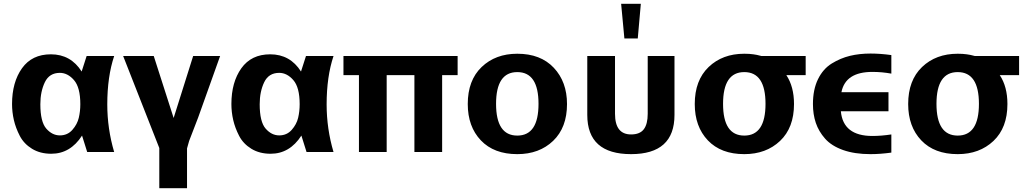

<svg xmlns="http://www.w3.org/2000/svg" viewBox="-20 -795 5349 1004"><path d="M43 -251Q43 -365 95 -438Q147 -511 246 -511Q350 -511 407 -421L433 -502H577Q541 -394 541 -249Q541 -122 577 0H436L409 -86Q348 9 248 9Q190 9 147.5 -17Q105 -43 83.5 -84.5Q62 -126 52.5 -167.5Q43 -209 43 -251ZM400 -250Q400 -338 367 -376Q334 -414 293 -414Q238 -414 214.5 -365Q191 -316 191 -250Q191 -158 222 -122.5Q253 -87 293 -87Q333 -87 358.5 -116Q384 -145 392 -179Q400 -213 400 -250Z M1131 -502 1016 -180 969 -58Q963 -39 958 -19V189H813V-21L624 -502H784L888 -178L990 -502Z M1190 -251Q1190 -365 1242 -438Q1294 -511 1393 -511Q1497 -511 1554 -421L1580 -502H1724Q1688 -394 1688 -249Q1688 -122 1724 0H1583L1556 -86Q1495 9 1395 9Q1337 9 1294.5 -17Q1252 -43 1230.5 -84.5Q1209 -126 1199.5 -167.5Q1190 -209 1190 -251ZM1547 -250Q1547 -338 1514 -376Q1481 -414 1440 -414Q1385 -414 1361.5 -365Q1338 -316 1338 -250Q1338 -158 1369 -122.5Q1400 -87 1440 -87Q1480 -87 1505.5 -116Q1531 -145 1539 -179Q1547 -213 1547 -250Z M2373 -402H2292V0H2147V-402H2002V0H1857V-402H1776V-502H2373Z M2685 -514Q2807 -514 2876 -440.5Q2945 -367 2945 -251Q2945 -128 2872.5 -58.5Q2800 11 2685 11Q2563 11 2494.5 -61Q2426 -133 2426 -251Q2426 -375 2498.5 -444.5Q2571 -514 2685 -514ZM2574 -252Q2574 -86 2685 -86Q2796 -86 2796 -252Q2796 -418 2685 -418Q2574 -418 2574 -252Z M3331 -775 3315 -594H3245L3228 -775ZM3280 -92Q3326 -92 3346.5 -119Q3367 -146 3367 -200V-502H3507V-194Q3507 11 3280 11Q3051 11 3051 -194V-502H3196V-200Q3196 -92 3280 -92Z M3872 -514Q3899 -514 3919.5 -511Q3940 -508 3950 -505Q3960 -502 3962 -502H4193V-402H4092Q4132 -342 4132 -251Q4132 -127 4059 -58Q3986 11 3872 11Q3750 11 3681.5 -61Q3613 -133 3613 -251Q3613 -375 3685.5 -444.5Q3758 -514 3872 -514ZM3761 -252Q3761 -86 3872 -86Q3983 -86 3983 -252Q3983 -418 3872 -418Q3761 -418 3761 -252Z M4377 -213Q4389 -84 4542 -84Q4588 -84 4641 -92V3Q4583 11 4532 11Q4449 11 4388.5 -10.5Q4328 -32 4294.5 -70Q4261 -108 4246 -152.5Q4231 -197 4231 -251Q4231 -327 4257.5 -381Q4284 -435 4329.5 -463Q4375 -491 4424.5 -503Q4474 -515 4532 -515Q4583 -515 4641 -507V-410Q4592 -419 4542 -419Q4401 -419 4380 -313H4626V-213Z M4988 -514Q5015 -514 5035.5 -511Q5056 -508 5066 -505Q5076 -502 5078 -502H5309V-402H5208Q5248 -342 5248 -251Q5248 -127 5175 -58Q5102 11 4988 11Q4866 11 4797.5 -61Q4729 -133 4729 -251Q4729 -375 4801.5 -444.5Q4874 -514 4988 -514ZM4877 -252Q4877 -86 4988 -86Q5099 -86 5099 -252Q5099 -418 4988 -418Q4877 -418 4877 -252Z"/></svg>

Font: cwTeXHei
Style: Medium
Weight: 500
Version: Version 1.17